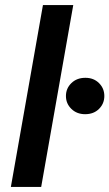

<svg xmlns="http://www.w3.org/2000/svg" viewBox="-20 -740 433 760"><path d="M23 0 150 -720H270L143 0ZM317 -288Q284 -288 262.5 -309Q241 -330 241 -360Q241 -390 262.5 -411Q284 -432 318 -432Q351 -432 372 -411Q393 -390 393 -360Q393 -330 372 -309Q351 -288 317 -288Z"/></svg>

Font: DM Sans 16pt SemiBold
Style: Italic
Weight: 600
Italic angle: -10°
Version: Version 4.004;gftools[0.9.30]